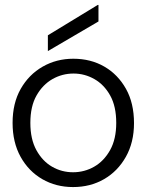

<svg xmlns="http://www.w3.org/2000/svg" viewBox="-20 -746 594 778"><path d="M276 12Q207 12 151.5 -20Q96 -52 63.5 -110.5Q31 -169 31 -248Q31 -328 64 -386Q97 -444 153 -476Q209 -508 277 -508Q348 -508 403 -476Q458 -444 490.5 -386Q523 -328 523 -247Q523 -169 490 -110.5Q457 -52 401.5 -20Q346 12 276 12ZM276 -48Q322 -48 361.5 -70.5Q401 -93 426 -137.5Q451 -182 451 -248Q451 -315 426.5 -359Q402 -403 362.5 -425.5Q323 -448 278 -448Q232 -448 192.5 -425.5Q153 -403 128 -359Q103 -315 103 -248Q103 -182 127.5 -137.5Q152 -93 191 -70.5Q230 -48 276 -48ZM174 -539V-603L376 -726H379V-659Z"/></svg>

Font: DM Sans 36pt Light
Style: Regular
Weight: 300
Designer: Colophon Foundry, Jonny Pinhorn
Foundry: Colophon Foundry
Version: Version 4.004;gftools[0.9.30]